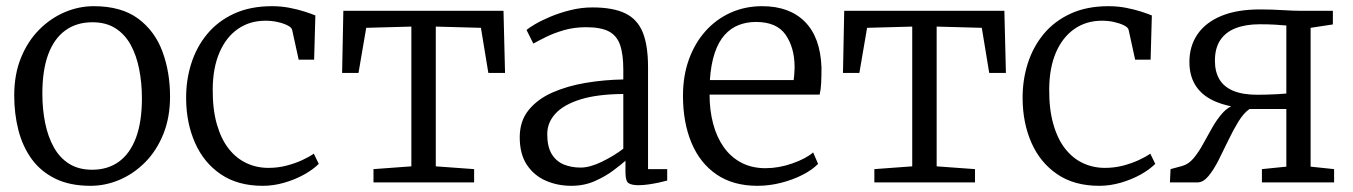

<svg xmlns="http://www.w3.org/2000/svg" viewBox="-20 -590 4375 621"><path d="M26 -281Q26 -349.5 47.8 -403Q69.5 -456.5 106.5 -493.8Q143.5 -531 189.2 -550.5Q235 -570 283 -570Q372.5 -570 426.8 -529.8Q481 -489.5 505.5 -423Q530 -356.5 530 -278Q530 -210 508.2 -156.2Q486.5 -102.5 449.5 -65.2Q412.5 -28 366.8 -8.5Q321 11 273 11Q206 11 158.8 -12.2Q111.5 -35.5 82.2 -76Q53 -116.5 39.5 -169.2Q26 -222 26 -281ZM278 -41Q328.5 -41 364.5 -67Q400.5 -93 419.8 -144.5Q439 -196 439 -272Q439 -321.5 430.2 -366Q421.5 -410.5 402.8 -444.8Q384 -479 353.5 -498.5Q323 -518 279 -518Q228 -518 191.8 -492Q155.5 -466 136.2 -414.8Q117 -363.5 117 -287Q117 -237 126 -192.5Q135 -148 154 -113.8Q173 -79.5 203.8 -60.2Q234.5 -41 278 -41Z M582 -271Q581.5 -330.5 598.5 -384.2Q615.5 -438 650 -479.8Q684.5 -521.5 737 -545.8Q789.5 -570 860 -570Q889 -570 916.2 -564.8Q943.5 -559.5 965.2 -552.5Q987 -545.5 1000 -540L996 -397H946L925 -493Q923.5 -501 910.2 -507.8Q897 -514.5 878 -518.8Q859 -523 839 -523Q787.5 -523 749.2 -496.2Q711 -469.5 689.8 -420Q668.5 -370.5 668 -302Q667.5 -237 681.2 -188.8Q695 -140.5 719.5 -109.2Q744 -78 777 -62.5Q810 -47 848 -47Q878.5 -47 906.5 -54.2Q934.5 -61.5 957.2 -72Q980 -82.5 995 -93L1011 -60Q992.5 -41.5 963.2 -25.2Q934 -9 899.2 1Q864.5 11 830 11Q749 11 694 -26.5Q639 -64 610.8 -128Q582.5 -192 582 -271Z M1188 0V-43L1310.5 -52V-504L1164.5 -500L1139.5 -354H1086.5L1090.5 -555H1608.5L1613.5 -354H1559.5L1535.5 -500L1389.5 -504V-52L1513.5 -43V0Z M1661 -146Q1661 -198.5 1689.8 -234Q1718.5 -269.5 1766.8 -290.8Q1815 -312 1874.5 -322Q1934 -332 1996 -333V-365Q1996 -414.5 1985.5 -444.8Q1975 -475 1949 -488.5Q1923 -502 1876 -502Q1837 -502 1804.2 -492.5Q1771.5 -483 1746.2 -470.5Q1721 -458 1705 -449L1683 -493Q1690 -499.5 1710.2 -511.5Q1730.5 -523.5 1760.2 -536Q1790 -548.5 1825 -557.2Q1860 -566 1896 -566Q1962.5 -566 2002 -547Q2041.5 -528 2058.8 -485.5Q2076 -443 2076 -373V-43H2138V-6Q2127 -3 2111 0.5Q2095 4 2077.5 6.5Q2060 9 2045 9Q2023.5 9 2013.2 2.5Q2003 -4 2003 -33V-70Q1990.5 -59 1965.2 -39.8Q1940 -20.5 1905 -4.8Q1870 11 1828 11Q1783.5 11 1745.5 -5.5Q1707.5 -22 1684.2 -56.8Q1661 -91.5 1661 -146ZM1858 -48Q1888 -48 1927 -67Q1966 -86 1996 -109V-286Q1913 -285.5 1858.5 -268.8Q1804 -252 1777 -223Q1750 -194 1750 -156Q1750 -116 1764.2 -92.2Q1778.5 -68.5 1803 -58.2Q1827.5 -48 1858 -48Z M2430 11Q2351 11 2297.2 -26Q2243.5 -63 2216.2 -128.8Q2189 -194.5 2189 -280Q2189 -344.5 2208.2 -397.8Q2227.5 -451 2262 -489.5Q2296.5 -528 2343.2 -549Q2390 -570 2445 -570Q2533.5 -570 2583.5 -519.5Q2633.5 -469 2637 -372Q2637 -343.5 2636 -322Q2635 -300.5 2631 -284H2275Q2275 -233.5 2286.5 -190Q2298 -146.5 2320.8 -114.2Q2343.5 -82 2377.5 -64Q2411.5 -46 2456 -46Q2499 -46 2543 -61.5Q2587 -77 2610 -97L2626 -60Q2607 -40.5 2575.8 -24.5Q2544.5 -8.5 2506.5 1.2Q2468.5 11 2430 11ZM2276 -331H2547Q2548 -338 2548.8 -347.2Q2549.5 -356.5 2549.8 -364.5Q2550 -372.5 2550 -375Q2549.5 -436.5 2520.8 -477.8Q2492 -519 2425 -519Q2395 -519 2369.2 -509Q2343.5 -499 2323.8 -477Q2304 -455 2291.8 -419Q2279.5 -383 2276 -331Z M2808 0V-43L2930.5 -52V-504L2784.5 -500L2759.5 -354H2706.5L2710.5 -555H3228.5L3233.5 -354H3179.5L3155.5 -500L3009.5 -504V-52L3133.5 -43V0Z M3287.5 -271Q3287 -330.5 3304 -384.2Q3321 -438 3355.5 -479.8Q3390 -521.5 3442.5 -545.8Q3495 -570 3565.5 -570Q3594.5 -570 3621.8 -564.8Q3649 -559.5 3670.8 -552.5Q3692.5 -545.5 3705.5 -540L3701.5 -397H3651.5L3630.5 -493Q3629 -501 3615.8 -507.8Q3602.5 -514.5 3583.5 -518.8Q3564.5 -523 3544.5 -523Q3493 -523 3454.8 -496.2Q3416.5 -469.5 3395.2 -420Q3374 -370.5 3373.5 -302Q3373 -237 3386.8 -188.8Q3400.5 -140.5 3425 -109.2Q3449.5 -78 3482.5 -62.5Q3515.5 -47 3553.5 -47Q3584 -47 3612 -54.2Q3640 -61.5 3662.8 -72Q3685.5 -82.5 3700.5 -93L3716.5 -60Q3698 -41.5 3668.8 -25.2Q3639.5 -9 3604.8 1Q3570 11 3535.5 11Q3454.5 11 3399.5 -26.5Q3344.5 -64 3316.2 -128Q3288 -192 3287.5 -271Z M3764 0 3766 -43 3803 -53Q3824 -58.5 3840.5 -78.2Q3857 -98 3871.2 -124.2Q3885.5 -150.5 3900.8 -177.2Q3916 -204 3934.2 -224.5Q3952.5 -245 3977 -252.5V-243.5Q3928.5 -251 3895 -269.5Q3861.5 -288 3844.2 -318Q3827 -348 3827 -389.5Q3827 -441 3853.2 -479.2Q3879.5 -517.5 3930.2 -538.5Q3981 -559.5 4055 -559.5Q4094 -559.5 4129.5 -557.2Q4165 -555 4189.5 -555H4291V-511L4219 -500V-51L4295 -43V0H4061.5V-43L4140.5 -51V-237.5H4021.5Q4002.5 -224.5 3985.5 -196.8Q3968.5 -169 3952.5 -135.5Q3936.5 -102 3920.8 -71Q3905 -40 3888.2 -20Q3871.5 0 3853 0ZM4047.5 -283.5Q4060 -283.5 4078.2 -284Q4096.5 -284.5 4113.8 -285.5Q4131 -286.5 4140.5 -287.5V-507.5Q4126 -509 4104.8 -510.2Q4083.5 -511.5 4054 -511.5Q4009.5 -511.5 3977 -499Q3944.5 -486.5 3927 -460.5Q3909.5 -434.5 3909.5 -393.5Q3909.5 -358 3924 -333.5Q3938.5 -309 3969 -296.2Q3999.5 -283.5 4047.5 -283.5Z"/></svg>

Font: Merriweather 7pt Light
Style: Regular
Weight: 300
Designer: Eben Sorkin
Foundry: Eben Sorkin
Version: Version 2.200;gftools[0.9.31]